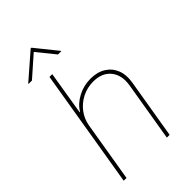

<svg xmlns="http://www.w3.org/2000/svg" viewBox="-270 -1014 1109 1109"><g transform="rotate(-45 284.0 -460.0)"><path d="M134.9 -366.5 73.9 0H51.1L171.9 -727.3H194.6L150.6 -458.8H153.4Q179 -501.4 227.5 -527Q275.9 -552.6 332.4 -552.6Q387.1 -552.6 425.1 -528.8Q463.1 -505 479.8 -463.1Q496.4 -421.2 487.2 -366.5L426.1 0H403.4L464.5 -366.5Q476.2 -438.9 439.8 -484.4Q403.4 -529.8 331 -529.8Q282.7 -529.8 240.9 -508.9Q199.2 -487.9 171 -451Q142.8 -414.1 134.9 -366.5ZM85.5 -784.1 209.8 -893.5 298.5 -784.1H325.5L325 -786.9L217.3 -920.5H211.6L58 -786.9L58.5 -784.1Z"/></g></svg>

Font: Inter Thin  BETA
Style: Italic
Weight: 100
Italic angle: -9.39999°
Designer: Rasmus Andersson
Foundry: rsms
Version: Version 3.011;git-f93a4a705